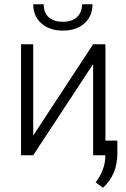

<svg xmlns="http://www.w3.org/2000/svg" viewBox="-20 -739 602 914"><path d="M423.3 -528.3H481.9V0H423.3V-434.1L138.2 0H80.1V-528.3H138.2V-93.8ZM420.4 -718.8Q420.4 -662.6 382.1 -627.9Q343.8 -593.3 279.3 -593.3Q215.8 -593.3 177 -627.7Q138.2 -662.1 138.2 -718.8H188Q188 -678.2 212.2 -656.7Q236.3 -635.3 279.3 -635.3Q322.3 -635.3 346.4 -657.7Q370.6 -680.2 370.6 -718.8ZM470.2 154.8 435.5 129.4Q480 69.8 481.4 5.9V-69.8H538.6V-8.8Q538.6 92.8 470.2 154.8Z"/></svg>

Font: RobotoInd Light
Style: Regular
Weight: 300
Designer: Google
Version: Version 2.001151; 2014